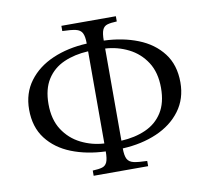

<svg xmlns="http://www.w3.org/2000/svg" viewBox="-75 -749 909 833"><g transform="rotate(-10 379.5 -332.5)"><path d="M272 0V-23Q299 -24 314 -28.5Q329 -33 335.5 -48Q342 -63 342 -95Q259 -98 192 -124.5Q125 -151 85.5 -202.5Q46 -254 46 -331Q46 -403 85 -455.5Q124 -508 191 -537Q258 -566 342 -570Q342 -602 334 -617Q326 -632 305.5 -636.5Q285 -641 247 -642V-665H487V-642Q460 -641 445 -636.5Q430 -632 423.5 -617Q417 -602 417 -570Q500 -567 567 -540.5Q634 -514 673.5 -462.5Q713 -411 713 -334Q713 -262 674 -209.5Q635 -157 568 -128Q501 -99 417 -95Q417 -63 425 -48Q433 -33 453.5 -28.5Q474 -24 512 -23V0ZM133 -340Q133 -272 162.5 -226.5Q192 -181 240 -157Q288 -133 342 -130V-536Q282 -533 234.5 -512Q187 -491 160 -448.5Q133 -406 133 -340ZM626 -325Q626 -393 596.5 -438.5Q567 -484 519 -508Q471 -532 417 -535V-129Q477 -132 524.5 -153Q572 -174 599 -216.5Q626 -259 626 -325Z"/></g></svg>

Font: Bona Nova SC
Style: Regular
Weight: 400
Designer: Mateusz Machalski
Foundry: Capitalics
Version: Version 4.001; ttfautohint (v1.8.4.7-5d5b)